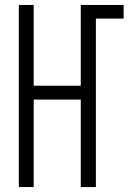

<svg xmlns="http://www.w3.org/2000/svg" viewBox="-20 -755 540 775"><path d="M56 0V-735H116V-409H306V-735H479V-680H367V0H306V-353H116V0Z"/></svg>

Font: Iosevka Curly Light
Style: Regular
Weight: 300
Monospace: yes
Designer: Belleve Invis
Foundry: Belleve Invis
Version: Version 22.1.2; ttfautohint (v1.8.4)